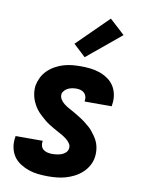

<svg xmlns="http://www.w3.org/2000/svg" viewBox="-87 -834 674 902"><g transform="rotate(10 250.0 -382.5)"><path d="M206 8Q182 8 158 5.5Q134 3 112.5 -4.5Q91 -12 71.5 -24.5Q52 -37 39.5 -55.5Q27 -74 22.5 -97.5Q18 -121 22 -145L23 -152H152V-150Q150 -139 153 -128Q156 -117 164.5 -110.5Q173 -104 184 -101.5Q195 -99 206 -99Q217 -99 228 -100.5Q239 -102 249.5 -105.5Q260 -109 269 -117Q278 -125 280 -136Q283 -150 275.5 -161Q268 -172 258 -180Q248 -188 237 -194.5Q226 -201 214.5 -207Q203 -213 192 -219.5Q181 -226 170 -233Q159 -240 149.5 -248Q140 -256 130.5 -264.5Q121 -273 112.5 -282.5Q104 -292 97.5 -302.5Q91 -313 85.5 -325Q80 -337 77 -349.5Q74 -362 73 -375.5Q72 -389 74 -403Q78 -423 87.5 -442Q97 -461 112.5 -476Q128 -491 147 -501.5Q166 -512 186 -518Q206 -524 226.5 -526Q247 -528 267 -528Q291 -528 314 -525.5Q337 -523 358.5 -515.5Q380 -508 398.5 -495Q417 -482 428.5 -463.5Q440 -445 444 -422Q448 -399 444 -375L443 -368H314V-371Q316 -381 313.5 -391Q311 -401 304 -408Q297 -415 287 -418Q277 -421 267 -421Q257 -421 247.5 -419.5Q238 -418 228.5 -414Q219 -410 211 -402Q203 -394 201 -385Q199 -371 206 -359.5Q213 -348 223 -340Q233 -332 244.5 -325.5Q256 -319 267 -313Q278 -307 288.5 -300.5Q299 -294 310 -287Q321 -280 331 -272Q341 -264 351 -255.5Q361 -247 368.5 -237.5Q376 -228 383.5 -217.5Q391 -207 396.5 -195.5Q402 -184 405 -171Q408 -158 408.5 -144.5Q409 -131 407 -118Q404 -97 393 -77.5Q382 -58 365.5 -43Q349 -28 329.5 -18Q310 -8 289 -2Q268 4 247 6Q226 8 206 8ZM278 -573 220 -627 368 -773 440 -707Z"/></g></svg>

Font: Iosevka Curly Heavy
Style: Italic
Weight: 900
Italic angle: -9°
Monospace: yes
Designer: Belleve Invis
Foundry: Belleve Invis
Version: Version 22.1.2; ttfautohint (v1.8.4)